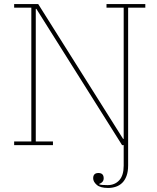

<svg xmlns="http://www.w3.org/2000/svg" viewBox="-20 -718 779 950"><path d="M515 212Q476 212 458.5 196.5Q441 181 441 164Q441 138 467 138Q493 138 493 164Q493 184 471 192V194Q476 196 485.5 197Q495 198 512 198Q548 198 570 174Q592 150 592 102V0H584L160 -674H157V-18H242V0H50V-18H135V-680H50V-698H169L589 -31H592V-680H507V-698H699V-680H614V100Q614 131 606 152.5Q598 174 584.5 187Q571 200 553 206Q535 212 515 212Z"/></svg>

Font: IBM Plex Serif Thin
Style: Regular
Weight: 100
Designer: Mike Abbink, Paul van der Laan, Pieter van Rosmalen
Foundry: Bold Monday
Version: Version 3.001